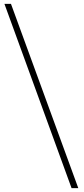

<svg xmlns="http://www.w3.org/2000/svg" viewBox="-20 -802 436 998"><path d="M352 176H387L37 -782H3Z"/></svg>

Font: Noto Sans JP Thin
Style: Regular
Weight: 100
Designer: Ryoko NISHIZUKA 西塚涼子 (kana, bopomofo & ideographs); Paul D. Hunt (Latin, Greek & Cyrillic); Sandoll Communications 산돌커뮤니
Foundry: Adobe
Version: Version 2.004;hotconv 1.0.118;makeotfexe 2.5.65603